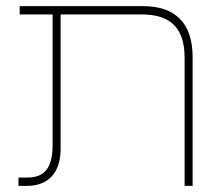

<svg xmlns="http://www.w3.org/2000/svg" viewBox="-20 -604 721 624"><path d="M40 0H69C131 0 177 -37 177 -120V-557H441C529 -557 580 -518 580 -416V0H606V-419C606 -531 547 -584 446 -584H44V-557H151V-134C151 -58 125 -27 69 -27H40Z"/></svg>

Font: Noto Sans Hebrew Condensed Thin
Style: Regular
Weight: 100
Width: 3
Designer: Monotype Design Team
Foundry: Monotype Imaging Inc.
Version: Version 2.004